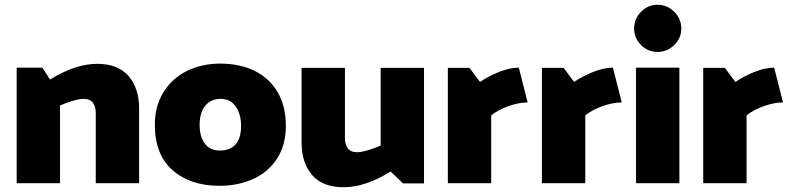

<svg xmlns="http://www.w3.org/2000/svg" viewBox="-20 -769 3317 806"><path d="M330 -354Q358 -354 370 -337.5Q382 -321 382 -296V0H564V-313Q564 -398 520 -449.5Q476 -501 388 -501Q296 -501 190 -435L158 -485H50V0H232V-326Q256 -337 285 -345.5Q314 -354 330 -354Z M901 11Q779 11 704.5 -54.5Q630 -120 630 -245Q630 -324 666.5 -382.5Q703 -441 765.5 -471.5Q828 -502 905 -502Q986 -502 1048 -472Q1110 -442 1145 -383Q1180 -324 1180 -240Q1180 -161 1143.5 -104Q1107 -47 1043.5 -18Q980 11 901 11ZM992 -240Q992 -290 969.5 -322Q947 -354 907 -354Q865 -354 841.5 -325Q818 -296 818 -245Q818 -195 840 -166Q862 -137 903 -137Q946 -137 969 -163Q992 -189 992 -240Z M1480 -130Q1452 -130 1440 -146.5Q1428 -163 1428 -188V-484H1246V-171Q1246 -86 1290 -34.5Q1334 17 1422 17Q1514 17 1620 -49L1672 1H1760V-484H1578V-158Q1554 -147 1525 -138.5Q1496 -130 1480 -130Z M2195 -339 2158 -485Q2120 -485 2075 -467Q2030 -449 1995 -425L1951 -484H1860V0H2042V-285Q2073 -309 2116 -324Q2159 -339 2195 -339Z M2590 -339 2553 -485Q2515 -485 2470 -467Q2425 -449 2390 -425L2346 -484H2255V0H2437V-285Q2468 -309 2511 -324Q2554 -339 2590 -339Z M2840 -649Q2840 -690 2810.5 -719.5Q2781 -749 2740 -749Q2700 -749 2671 -719.5Q2642 -690 2642 -649Q2642 -609 2671 -580Q2700 -551 2740 -551Q2781 -551 2810.5 -580Q2840 -609 2840 -649ZM2650 -485V0H2832V-485Z M3267 -339 3230 -485Q3192 -485 3147 -467Q3102 -449 3067 -425L3023 -484H2932V0H3114V-285Q3145 -309 3188 -324Q3231 -339 3267 -339Z"/></svg>

Font: Catamaran
Style: Regular
Weight: 900
Designer: Pria Ravichandran
Version: Version 1.001;PS 001.000;hotconv 1.0.70;makeotf.lib2.5.58329